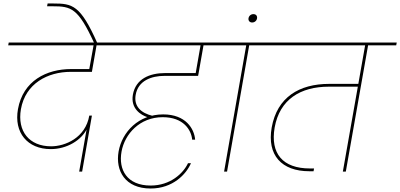

<svg xmlns="http://www.w3.org/2000/svg" viewBox="-20 -984 2295 1101"><path d="M451 0 507 -321H492C470 -193 353 -145 273 -145C148 -145 78 -231 100 -358C126 -505 253 -572 386 -572H507L535 -732H518L492 -588H388C247 -588 112 -521 83 -358C59 -224 137 -129 271 -129C364 -129 447 -180 479 -246L478 -250L434 0ZM704 -724 707 -740H30L27 -724Z M538 -737C441 -955 396 -964 285 -964H253L250 -948H282C388 -948 428 -938 520 -737Z M854 -320C791 -335 746 -373 758 -440C772 -522 849 -549 924 -549H1116L1119 -565H927C838 -565 758 -532 742 -441C728 -361 788 -324 826 -312ZM1119 -565 1147 -724H1300L1303 -740H646L643 -724H1130L1101 -558ZM916 -328C775 -328 680 -228 660 -115C641 -5 697 97 844 97C971 97 1048 15 1075 -48H1058C1031 10 957 80 844 80C708 80 658 -11 677 -115C695 -215 781 -312 913 -312C1032 -312 1077 -239 1082 -183H1099C1094 -246 1045 -328 916 -328Z M1282 0 1409 -724H1571L1574 -740H1233L1230 -724H1392L1265 0Z M1426 -855C1440 -855 1452 -865 1454 -879C1456 -893 1448 -903 1433 -903C1419 -903 1407 -893 1405 -879C1403 -865 1412 -855 1426 -855Z M2041 -503H1868C1695 -503 1569 -426 1538 -253C1510 -94 1595 -2 1754 -2H1778L1781 -18H1757C1602 -18 1529 -103 1555 -253C1584 -414 1703 -487 1866 -487H2039ZM2252 -724 2255 -740H1504L1501 -724ZM2075 -731 1946 0H1963L2092 -731Z"/></svg>

Font: Poppins Devanagari Thin
Style: Italic
Weight: 100
Italic angle: -10°
Designer: Ninad Kale (Devanagari), Jonny Pinhorn (Latin)
Foundry: Indian Type Foundry
Version: 4.005